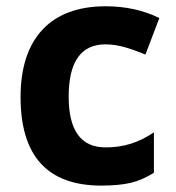

<svg xmlns="http://www.w3.org/2000/svg" viewBox="-20 -576 554 606"><path d="M299.8 9.8C337.4 9.8 368.2 6.8 393.1 1C417.5 -4.9 441.9 -15.6 465.8 -30.8V-158.2C417 -125.5 370.1 -110.8 313 -110.8C235.4 -110.8 196.8 -164.1 196.8 -271C196.8 -380.9 235.4 -436 313 -436C353.5 -436 392.1 -422.9 439 -403.8L482.9 -519C432.6 -543.9 376 -556.2 313 -556.2C140.6 -556.2 44.9 -455.6 44.9 -270C44.9 -83.5 129.9 9.8 299.8 9.8Z"/></svg>

Font: Samim
Style: Bold
Weight: 700
Foundry: DejaVu fonts team - Redesigned by Saber Rastikerdar
Version: Version 4.0.5